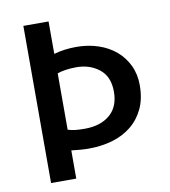

<svg xmlns="http://www.w3.org/2000/svg" viewBox="-74 -694 673 758"><g transform="rotate(-10 262.5 -315.0)"><path d="M70 -630H171V-500Q213 -512 261 -512Q308 -512 348.5 -498.5Q389 -485 418.5 -460Q448 -435 465 -399.5Q482 -364 482 -320Q482 -266 463.5 -226.5Q445 -187 412.5 -160.5Q380 -134 336 -121Q292 -108 240 -108Q226 -108 206.5 -109.5Q187 -111 171 -113V0H70ZM171 -196Q187 -191 202.5 -189.5Q218 -188 239 -188Q302 -188 339.5 -220Q377 -252 377 -312Q377 -373 339 -403Q301 -433 247 -433Q225 -433 205 -430Q185 -427 171 -422Z"/></g></svg>

Font: Mukta Vaani Medium
Style: Regular
Weight: 500
Designer: Noopur Datye, Girish Dalvi, Yashodeep Gholap, Pallavi Karambelkar
Foundry: Ek Type
Version: Version 2.538;PS 1.000;hotconv 16.6.51;makeotf.lib2.5.65220;